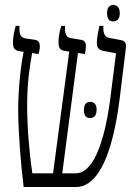

<svg xmlns="http://www.w3.org/2000/svg" viewBox="-20 -751 558 771"><path d="M434 -665C453 -665 461 -678 461 -698C461 -718 453 -731 434 -731C418 -731 410 -718 410 -698C410 -677 418 -665 434 -665ZM75 0H285C425 0 457 -323 466 -400L486 -562C488 -580 478 -588 465 -590L418 -599C401 -602 395 -616 395 -639V-647H379C374 -622 369 -600 369 -581C369 -559 375 -551 398 -546L446 -537L427 -388C415 -279 379 -55 284 -55H230L293 -538L321 -534C323 -541 325 -556 325 -565C325 -582 318 -589 306 -591L264 -598C247 -601 241 -613 241 -637V-647H226C218 -622 215 -600 215 -581C215 -559 221 -549 243 -546L258 -544L193 -55H110C98 -133 89 -240 89 -327C89 -423 100 -487 109 -538L135 -534C137 -542 140 -554 140 -565C140 -578 135 -589 121 -591L81 -597C64 -600 58 -612 58 -637V-647H43C36 -621 32 -599 32 -580C32 -557 39 -548 60 -545L75 -543C63 -485 53 -392 53 -309C53 -221 65 -77 75 0ZM317 -310C317 -289 324 -277 341 -277C360 -277 368 -290 368 -310C368 -330 360 -342 341 -342C325 -342 317 -330 317 -310Z"/></svg>

Font: Noto Serif Hebrew ExtraCondensed Light
Style: Regular
Weight: 300
Width: 2
Designer: Monotype Design Team
Foundry: Monotype Imaging Inc.
Version: Version 2.004